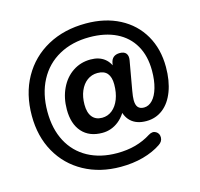

<svg xmlns="http://www.w3.org/2000/svg" viewBox="-122 -848 1196 1146"><g transform="rotate(-15 475.5 -274.5)"><path d="M51.3 -266Q51.3 -400.2 108.1 -501.7Q165 -603.2 267.5 -659.3Q370 -715.4 504.6 -715.4Q622.9 -715.4 712.4 -668.9Q801.9 -622.4 851 -537.6Q900.1 -452.8 900.1 -341Q900.1 -256.2 875.9 -191.9Q851.7 -127.6 807.4 -93.2Q763.1 -58.8 704.7 -58.8Q643.3 -58.8 608.5 -92Q573.8 -125.2 569.5 -185.4L605 -201.5Q580.3 -131.5 534.8 -95.1Q489.3 -58.8 432.8 -58.8Q352 -58.8 307.4 -109Q262.8 -159.2 262.8 -248Q262.8 -319.8 290.2 -377.6Q317.6 -435.4 366.3 -467.9Q415 -500.4 476 -500.4Q528.7 -500.4 562.3 -474.1Q595.9 -447.8 608.5 -396.2H589.3L597.7 -445.1Q605.9 -492.4 655.2 -492.4Q681.9 -492.4 693.7 -477.5Q705.5 -462.5 700.9 -435.9L669.2 -256Q662.8 -220.3 662.8 -199.1Q662.8 -169.1 674.9 -154.9Q687.1 -140.6 711.5 -140.6Q741.2 -140.6 764.6 -165.6Q788 -190.5 801 -236.1Q814.1 -281.6 814.1 -341Q814.1 -432.4 776.8 -497.2Q739.6 -562.1 669.9 -596.4Q600.2 -630.6 503.8 -630.6Q396.9 -630.6 316 -585.9Q235.1 -541.3 191.3 -458.6Q147.6 -375.9 147.6 -266Q147.6 -159 188.8 -81Q230.1 -2.9 306.8 39Q383.5 80.8 486.4 80.8Q548.5 80.8 600.7 66.5Q652.9 52.1 696.5 24.3Q722.5 8.1 742.6 20.5Q762.6 32.8 762.1 57.8Q761.7 82.8 737 98.8Q690.7 130.1 626.5 147.9Q562.3 165.6 486.4 165.6Q359 165.6 260.2 111.5Q161.4 57.4 106.3 -40.4Q51.3 -138.2 51.3 -266ZM575.1 -320.8Q575.1 -365.7 555.6 -388.8Q536.2 -411.8 495.2 -411.8Q459.5 -411.8 431.5 -391.2Q403.6 -370.5 387.9 -333.6Q372.2 -296.8 372.2 -249.3Q372.2 -199.1 393.6 -172.7Q415 -146.2 454.3 -146.2Q489.8 -146.2 517.2 -168.3Q544.5 -190.3 559.8 -229.7Q575.1 -269 575.1 -320.8Z"/></g></svg>

Font: SN Pro Thin
Style: Regular
Weight: 200
Designer: Tobias Whetton
Foundry: Supernotes
Version: Version 1.003;Glyphs 3.3 (3324)